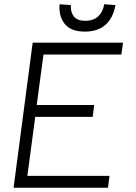

<svg xmlns="http://www.w3.org/2000/svg" viewBox="-20 -885 639 905"><path d="M134 -684H560L552 -628H185L153 -390H424L417 -334H146L109 -56H496L489 0H44ZM261 -865 314 -861Q312 -828 328 -807.5Q344 -787 382 -787Q421 -787 443.5 -808.5Q466 -830 471 -865L524 -861Q514 -801 477.5 -768.5Q441 -736 380 -736Q315 -736 285.5 -772Q256 -808 261 -865Z"/></svg>

Font: Bellota Text
Style: Italic
Weight: 400
Italic angle: -7.5°
Designer: Kemie Guaida
Foundry: Kemie Guaida
Version: Version 4.001